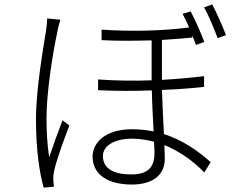

<svg xmlns="http://www.w3.org/2000/svg" viewBox="-20 -834 1068 875"><path d="M144 -289C144 -155 159 -50 179 21L226 17C225 9 223 -4 223 -14C222 -26 224 -43 227 -56C236 -101 273 -202 296 -262L265 -286C248 -243 221 -168 204 -117C195 -182 192 -230 192 -295C192 -412 219 -586 242 -692C245 -710 251 -731 255 -744L195 -750C195 -735 193 -717 190 -696C177 -612 144 -430 144 -289ZM402 -121C402 -36 475 7 581 7C673 7 731 -34 731 -110C731 -126 730 -148 729 -173C795 -146 857 -104 911 -48L940 -95C885 -144 815 -195 727 -223C724 -286 720 -359 718 -424C790 -427 856 -432 910 -438V-487C854 -480 788 -474 718 -470V-652C770 -655 817 -659 857 -663V-671C863 -656 869 -642 873 -629L911 -643C896 -684 867 -748 849 -782L812 -771C821 -755 832 -732 842 -709C732 -694 580 -689 443 -699V-651C517 -647 597 -648 671 -650V-468C592 -465 508 -466 427 -472V-423C507 -419 591 -419 672 -422C673 -363 677 -293 680 -235C649 -241 617 -245 582 -245C454 -245 402 -179 402 -121ZM449 -123C449 -170 502 -202 581 -202C615 -202 649 -197 682 -188C683 -167 684 -150 684 -138C684 -83 665 -39 579 -39C499 -39 449 -65 449 -123ZM910 -800C931 -765 955 -704 972 -660L1010 -674C994 -715 966 -779 947 -814Z"/></svg>

Font: GenEiGothic-pro-Light
Style: Regular
Weight: 300
Designer: Ryoko NISHIZUKA (kana & ideographs); Paul D. Hunt (Latin, Greek & Cyrillic); Wenlong ZHANG (bopomofo); Sandoll Communica
Foundry: Adobe Systems Incorporated; o_tamon
Version: Version 1.000.140830